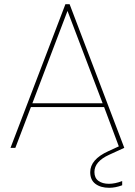

<svg xmlns="http://www.w3.org/2000/svg" viewBox="-20 -703 641 913"><path d="M429 115Q429 143 448 157Q467 171 498 171Q527 171 561 158V178Q529 190 499 190Q459 190 434 171.5Q409 153 409 116Q409 55 495 16L545 -7L475 -194H127L53 0H30L291 -683H311L571 0L499 33Q429 65 429 115ZM468 -212 301 -651 134 -212Z"/></svg>

Font: Fz Poppins Thin
Style: Regular
Weight: 100
Designer: Ninad Kale (Devanagari), Jonny Pinhorn (Latin)
Foundry: Indian Type Foundry
Version: Vit hóa bi Vntype.Com & FontZin.Com